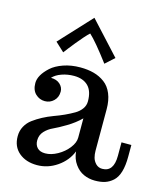

<svg xmlns="http://www.w3.org/2000/svg" viewBox="-120 -898 863 1002"><g transform="rotate(15 311.5 -397.0)"><path d="M173.8 13.2Q113.8 13.2 75.9 -18.8Q38.1 -50.8 38.1 -106.9Q38.1 -136.2 51.3 -160.4Q64.5 -184.6 86.4 -200.7Q131.8 -234.4 191.9 -256.8Q250.5 -277.8 297.4 -305.2Q318.8 -317.9 332 -336.2Q345.2 -354.5 345.2 -377Q345.2 -432.6 317.9 -459.7Q290.5 -486.8 241.2 -486.8Q206.5 -486.8 175.3 -475.8Q144 -464.8 127 -445.8Q158.2 -445.8 176.5 -429Q194.8 -412.1 194.8 -389.2Q194.8 -358.4 174.8 -339.1Q154.8 -319.8 127 -319.8Q98.1 -319.8 76.7 -340.1Q55.2 -360.4 55.2 -398.9Q55.2 -441.4 105.5 -487.3Q129.9 -509.3 171.1 -523.7Q212.4 -538.1 262.2 -538.1Q302.2 -538.1 335 -529.3Q367.7 -520.5 394.5 -500.5Q420.9 -481 435.5 -445.8Q450.2 -410.6 450.2 -362.8V-138.2Q450.2 -119.1 454.8 -101.8Q459.5 -84.5 473.1 -70.3Q487.3 -56.2 507.8 -56.2Q569.8 -56.2 569.8 -143.1V-215.8H623V-152.8Q623 -55.2 583 -19Q563.5 -1.5 540.5 5.9Q517.6 13.2 486.8 13.2Q454.1 13.2 425.8 0.5Q397.5 -12.2 377.4 -40.5Q356.4 -69.3 353 -108.9Q332 -55.7 282 -21.2Q231.9 13.2 173.8 13.2ZM199.2 -57.1Q231.4 -57.1 265.9 -76.4Q300.3 -95.7 322.8 -125Q345.2 -153.8 345.2 -181.2V-285.2Q314 -254.4 273.2 -230Q232.4 -205.6 206.5 -193.8Q180.2 -182.1 161.1 -161.6Q142.1 -141.1 142.1 -111.8Q142.1 -87.4 156.5 -72.3Q170.9 -57.1 199.2 -57.1ZM377 -588.9Q302.2 -688.5 265.1 -722.2Q253.9 -712.4 237.3 -693.6Q220.7 -674.8 203.6 -653.8Q186.5 -632.8 173.3 -615.7L154.3 -590.8L106 -635.7L265.1 -807.1L425.3 -632.8Z"/></g></svg>

Font: Trocchi
Style: Regular
Weight: 400
Designer: Vernon Adams
Foundry: Vernon Adams
Version: Version 1.101; ttfautohint (v1.8.4.7-5d5b);gftools[0.9.27]